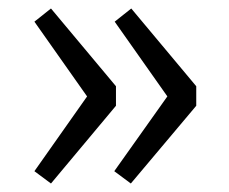

<svg xmlns="http://www.w3.org/2000/svg" viewBox="-20 -496 538 452"><path d="M289 -476 442 -293V-247L288 -64L249 -93L386 -286V-252L250 -445ZM100 -476 253 -293V-247L100 -64L61 -93L197 -286V-252L61 -445Z"/></svg>

Font: Pack4
Style: Regular
Weight: 400
Version: Version 2.002